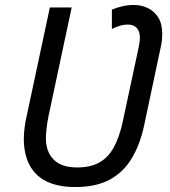

<svg xmlns="http://www.w3.org/2000/svg" viewBox="-20 -744 684 774"><path d="M284 10Q214 10 168 -12.5Q122 -35 99 -79Q76 -123 76 -185Q76 -203 79 -228.5Q82 -254 89 -283L181 -714H269L176 -278Q171 -254 168 -228.5Q165 -203 165 -187Q165 -132 196.5 -100.5Q228 -69 291 -69Q346 -69 381.5 -89.5Q417 -110 439 -150.5Q461 -191 474 -250L539 -553Q541 -564 542.5 -573.5Q544 -583 544 -591Q544 -618 531 -631.5Q518 -645 495 -645Q480 -645 464 -640.5Q448 -636 431 -627V-705Q449 -713 472.5 -718.5Q496 -724 519 -724Q550 -724 576 -711.5Q602 -699 618 -673.5Q634 -648 634 -607Q634 -596 633 -584.5Q632 -573 629 -559L562 -243Q546 -165 512.5 -108Q479 -51 423.5 -20.5Q368 10 284 10Z"/></svg>

Font: Noto Sans Display
Style: Italic
Weight: 400
Italic angle: -12°
Designer: Monotype Design Team
Foundry: Monotype Imaging Inc.
Version: Version 2.003